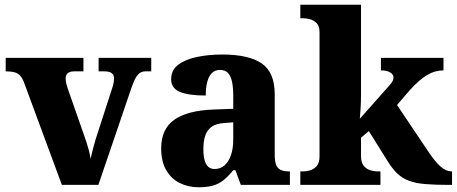

<svg xmlns="http://www.w3.org/2000/svg" viewBox="-20 -780 1928 810"><path d="M81 -433Q74 -451 65 -461Q56 -471 41 -475Q26 -479 4 -479V-536H332V-479H294Q275 -479 266 -471.5Q257 -464 257 -449Q257 -437 260 -426Q263 -415 266 -406L332 -217Q339 -198 345 -179.5Q351 -161 355.5 -143.5Q360 -126 362 -110Q367 -131 373 -154.5Q379 -178 384 -194L450 -398Q455 -412 458 -424.5Q461 -437 461 -451Q461 -464 451 -471.5Q441 -479 420 -479H396V-536H618V-479H595Q582 -479 572 -473.5Q562 -468 553 -452.5Q544 -437 534 -408L395 0H241Z M817 10Q774 10 738 -8Q702 -26 681 -62.5Q660 -99 660 -154Q660 -236 715.5 -275Q771 -314 882 -318L964 -321V-375Q964 -410 959 -434.5Q954 -459 942 -472Q930 -485 908 -485Q887 -485 874 -472Q861 -459 854.5 -435Q848 -411 848 -377Q775 -377 738.5 -392.5Q702 -408 702 -446Q702 -484 731.5 -506.5Q761 -529 810 -539.5Q859 -550 918 -550Q1029 -550 1084 -512.5Q1139 -475 1139 -382V-128Q1139 -101 1144.5 -85.5Q1150 -70 1163.5 -63.5Q1177 -57 1199 -57H1203V0H996L973 -62H964Q942 -35 922.5 -19.5Q903 -4 878.5 3Q854 10 817 10ZM885 -67Q910 -67 927.5 -82.5Q945 -98 954.5 -126Q964 -154 964 -191V-264L927 -261Q893 -259 874 -246Q855 -233 846.5 -209.5Q838 -186 838 -151Q838 -124 843 -105Q848 -86 858.5 -76.5Q869 -67 885 -67Z M1247 0V-57H1261Q1273 -57 1288.5 -61.5Q1304 -66 1316 -79.5Q1328 -93 1328 -120V-644Q1328 -670 1315.5 -682.5Q1303 -695 1287.5 -699Q1272 -703 1261 -703H1247V-760H1503V-377Q1503 -364 1502.5 -348.5Q1502 -333 1501 -318.5Q1500 -304 1499 -293.5Q1498 -283 1498 -279L1624 -421Q1631 -429 1634.5 -435Q1638 -441 1639 -445.5Q1640 -450 1640 -453Q1640 -466 1626 -474.5Q1612 -483 1587 -483V-536H1851V-483Q1834 -483 1817 -478.5Q1800 -474 1783 -464Q1766 -454 1748 -438.5Q1730 -423 1710 -401L1655 -337L1788 -139Q1815 -98 1838.5 -77.5Q1862 -57 1884 -57H1887V0H1873Q1814 0 1773.5 -3.5Q1733 -7 1705 -17.5Q1677 -28 1656.5 -47.5Q1636 -67 1616 -99L1536 -227L1503 -199V-122Q1503 -94 1515 -80Q1527 -66 1543 -61.5Q1559 -57 1569 -57H1585V0Z"/></svg>

Font: Noto Serif Kannada ExtraBold
Style: Regular
Weight: 800
Version: Version 2.003